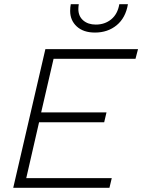

<svg xmlns="http://www.w3.org/2000/svg" viewBox="-20 -894 677 914"><path d="M43 0 196 -660H637L625 -614H235L176 -359H487L476 -312H166L105 -46H512L501 0ZM589 -874Q578 -809 535.5 -774Q493 -739 432 -739Q377 -739 345.5 -768Q314 -797 314 -842Q314 -860 317 -874H355Q353 -861 353 -851Q353 -817 376 -797Q399 -777 436 -777Q479 -777 509.5 -802Q540 -827 548 -874Z"/></svg>

Font: Work Sans Light
Style: Italic
Weight: 300
Italic angle: -13°
Designer: Wei Huang
Foundry: Wei Huang
Version: Version 2.010; ttfautohint (v1.8.3)